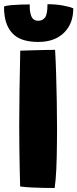

<svg xmlns="http://www.w3.org/2000/svg" viewBox="-40 -904 377 934"><path d="M226 10.5Q203.5 10.5 173.5 10Q143.5 9.5 113.2 8Q83 6.5 58 3Q57 -28 56 -77.5Q55 -127 54.2 -184.2Q53.5 -241.5 53.5 -294.5Q53.5 -377 55 -468.8Q56.5 -560.5 58.5 -657.5Q68 -658 89 -658.5Q110 -659 136 -659.8Q162 -660.5 186.8 -661Q211.5 -661.5 228 -661.5Q231 -610.5 233 -545.5Q235 -480.5 236.2 -411.2Q237.5 -342 237.5 -276Q237.5 -243 237 -209.2Q236.5 -175.5 236 -143.2Q235.5 -111 234 -82.2Q232.5 -53.5 230.5 -29.5Q228.5 -5.5 226 10.5ZM316.5 -863.5Q316.5 -788.5 270.8 -744.2Q225 -700 146.5 -700Q70 -700 31.2 -732Q-7.5 -764 -17 -824.5Q-19 -835.5 -19.8 -847.8Q-20.5 -860 -20.5 -872.5Q-6.5 -877.5 16.8 -879.2Q40 -881 64 -881.8Q88 -882.5 104.5 -882.5Q104.5 -870.5 105 -860.2Q105.5 -850 107.5 -842Q111.5 -820.5 121.2 -811.8Q131 -803 146 -803Q166.5 -803 178.8 -818.5Q191 -834 191 -883.5Q232 -883.5 265.8 -877.2Q299.5 -871 316.5 -863.5Z"/></svg>

Font: Grandstander Thin ExtraBold
Style: Regular
Weight: 800
Version: Version 1.200